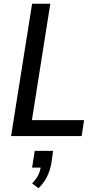

<svg xmlns="http://www.w3.org/2000/svg" viewBox="-20 -725 521 1023"><path d="M39 0 151 -705H248L150 -85H428L415 0ZM185 278 151 252Q172 231 183.5 208.5Q195 186 198 158L213 168H151L165 79H263L254 143Q247 183 230.5 216.5Q214 250 185 278Z"/></svg>

Font: Nunito Sans 10pt Condensed SemiBold
Style: Italic
Weight: 600
Width: 3
Italic angle: -9°
Designer: Vernon Adams
Foundry: Vernon Adams
Version: Version 3.101;gftools[0.9.27]